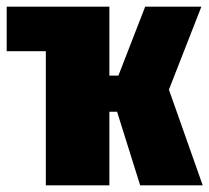

<svg xmlns="http://www.w3.org/2000/svg" viewBox="-20 -554 626 574"><path d="M485 -286 586 0H399L330 -220H307V0H117V-401H0V-534H307V-328H334L414 -534H582Z"/></svg>

Font: Fira Sans Extra Condensed Black
Style: Regular
Weight: 900
Width: 1
Designer: Carrois Corporate & Edenspiekermann AG
Foundry: Carrois Corporate GbR & Edenspiekermann AG
Version: Version 4.203